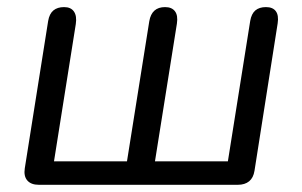

<svg xmlns="http://www.w3.org/2000/svg" viewBox="-20 -513 839 533"><path d="M87.8 0Q66.3 0 55.9 -11.9Q45.4 -23.9 48.8 -45.8L113.7 -454.9Q117.1 -474.8 128.3 -484.1Q139.5 -493.3 157.9 -493.3Q176.9 -493.3 185.3 -480.9Q193.8 -468.5 190.4 -446.2L129.9 -65.1H332.5L394.4 -454Q397.8 -473.9 408.8 -483.6Q419.7 -493.3 438.2 -493.3Q457.1 -493.3 465.8 -481.6Q474.5 -470 471.1 -447.6L410.2 -65.1H612.6L674.6 -454.9Q678 -474.8 688.9 -484.1Q699.9 -493.3 718.3 -493.3Q737.3 -493.3 745.7 -481.9Q754.2 -470.4 750.8 -448.1L686.5 -39Q683.5 -19.5 671.6 -9.7Q659.7 0 640.2 0Z"/></svg>

Font: Nunito ExtraLight
Style: Italic
Weight: 200
Italic angle: -9°
Designer: Vernon Adams
Foundry: Vernon Adams
Version: Version 3.602